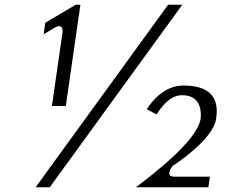

<svg xmlns="http://www.w3.org/2000/svg" viewBox="-20 -820 971 815"><path d="M165.2 -674.4 209.3 -700.9C253.5 -727.5 245 -680 245 -680L200.3 -370H259.3L321.3 -800H301.7L172.2 -723.4ZM753.8 -800H693.7L131.1 -25H191.2ZM752.9 -416C840.1 -416 834 -333 831.5 -316C817.9 -221.7 621.8 -74.8 556.9 -25H864.6L871.1 -70H720.1C676.8 -70 712.9 -115.9 712.9 -115.9C714.9 -117 884.5 -225.3 897.5 -316C905.2 -368.9 904.7 -457 758.9 -457C679.6 -457 627.1 -394 602.8 -356.2L644.8 -334.6C661.3 -359.9 698.8 -416 752.9 -416Z"/></svg>

Font: Hussar Ekologiczny
Style: Regular
Weight: 400
Foundry: Cannot Into Space Fonts
Version: Version 0.97